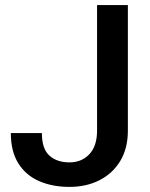

<svg xmlns="http://www.w3.org/2000/svg" viewBox="-20 -731 596 761"><path d="M364.7 -213.4V-710.9H486.8V-213.4Q486.8 -142.6 456.5 -92.8Q426.3 -43 374 -16.6Q321.8 9.8 255.4 9.8Q187.5 9.8 135 -13.2Q82.5 -36.1 52.7 -83.5Q22.9 -130.9 22.9 -203.6H146Q146 -141.1 175.8 -114.3Q205.6 -87.4 255.4 -87.4Q303.2 -87.4 334 -119.6Q364.7 -151.9 364.7 -213.4Z"/></svg>

Font: Vazirmatn UI Medium
Style: Regular
Weight: 500
Designer: Saber Rastikerdar
Foundry: Saber Rastikerdar
Version: Version 33.003